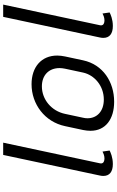

<svg xmlns="http://www.w3.org/2000/svg" viewBox="221 -962 757 1240"><g transform="rotate(-90 600.0 -341.5)"><path d="M248.3 -12.5 241.7 -58.3C233.3 -54.2 216.7 -45.8 197.5 -45.8C180 -45.8 165 -51.7 165 -68.3C165 -70.8 165 -72.5 165.8 -75L299.2 -700H220L86.7 -75C85 -67.5 84.2 -60 84.2 -53.3C84.2 -13.3 110.8 8.3 160.8 8.3C205 8.3 236.7 -6.7 248.3 -12.5Z M662.5 -450C735 -450 780.8 -405 780.8 -335.8C780.8 -324.2 779.2 -312.5 776.7 -300L751.7 -183.3C735.8 -111.7 667.5 -50 577.5 -50C500 -50 456.7 -95.8 456.7 -155C456.7 -164.2 457.5 -173.3 460 -183.3L485 -300C503.3 -388.3 578.3 -450 662.5 -450ZM676.7 -516.7C548.3 -516.7 433.3 -431.7 405.8 -300L380.8 -183.3C377.5 -166.7 375.8 -150.8 375.8 -135.8C375.8 -38.3 451.7 16.7 563.3 16.7C691.7 16.7 803.3 -55.8 830.8 -183.3L855.8 -300C859.2 -317.5 861.7 -335 861.7 -350.8C861.7 -453.3 787.5 -516.7 676.7 -516.7Z M1140 -12.5 1133.3 -58.3C1125 -54.2 1108.3 -45.8 1089.2 -45.8C1071.7 -45.8 1056.7 -51.7 1056.7 -68.3C1056.7 -70.8 1056.7 -72.5 1057.5 -75L1190.8 -700H1111.7L978.3 -75C976.7 -67.5 975.8 -60 975.8 -53.3C975.8 -13.3 1002.5 8.3 1052.5 8.3C1096.7 8.3 1128.3 -6.7 1140 -12.5Z"/></g></svg>

Font: BoonHome
Style: Book Oblique
Weight: 400
Italic angle: -12°
Designer: Sungsit Sawaiwan
Foundry: Sungsit Sawaiwan
Version: Version 0.2